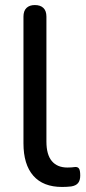

<svg xmlns="http://www.w3.org/2000/svg" viewBox="-20 -732 341 761"><path d="M226 9Q151 9 112 -35.5Q73 -80 73 -164V-666Q73 -689 85 -700.5Q97 -712 118 -712Q140 -712 152 -700.5Q164 -689 164 -666V-171Q164 -119 185.5 -93.5Q207 -68 247 -68Q256 -68 263 -68.5Q270 -69 277 -70Q288 -71 293 -64Q298 -57 298 -36Q298 -17 289.5 -6.5Q281 4 262 7Q253 8 244 8.5Q235 9 226 9Z"/></svg>

Font: Nunito Medium
Style: Regular
Weight: 500
Designer: Vernon Adams
Foundry: Vernon Adams
Version: Version 3.602